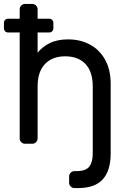

<svg xmlns="http://www.w3.org/2000/svg" viewBox="-25 -730 652 975"><path d="M372 225H353Q342 225 334 217Q326 209 326 198V166Q326 155 334 147Q342 139 353 139H362Q411 139 428.5 116Q446 93 446 50V-291Q446 -366 409 -405Q372 -444 306 -444Q241 -444 203.5 -405Q166 -366 166 -291V-27Q166 -16 158 -8Q150 0 139 0H102Q91 0 83 -8Q75 -16 75 -27V-565H17Q7 -565 1 -571Q-5 -577 -5 -587V-613Q-5 -623 1 -629Q7 -635 17 -635H75V-683Q75 -694 83 -702Q91 -710 102 -710H139Q150 -710 158 -702Q166 -694 166 -683V-635H224Q234 -635 240 -629Q246 -623 246 -613V-587Q246 -577 240 -571Q234 -565 224 -565H166V-462Q188 -491 226.5 -510.5Q265 -530 321 -530Q384 -530 433 -503Q482 -476 509.5 -425.5Q537 -375 537 -306V50Q537 136 497 180.5Q457 225 372 225Z"/></svg>

Font: Contemporary
Style: Regular
Weight: 400
Designer: Victor Tran
Foundry: Victor Tran
Version: Version 1.100